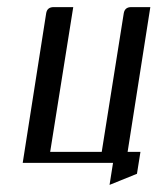

<svg xmlns="http://www.w3.org/2000/svg" viewBox="-20 -458 443 540"><path d="M43.9 0 109.9 -420.9Q112.8 -438 130.9 -438H186L121.1 -30.8H266.1L328.1 -420.9Q331.1 -438 349.1 -438H402.8L338.9 -30.8H375L365.2 30.8L288.1 62L297.9 0Z"/></svg>

Font: Hhenum
Style: Italic
Weight: 400
Designer: T. Christopher White
Version: Version 1.0